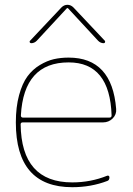

<svg xmlns="http://www.w3.org/2000/svg" viewBox="-20 -770 555 800"><path d="M266 -510Q79 -510 67 -289Q67 -280 76 -280H436Q445 -280 445 -289Q438 -510 266 -510ZM281 10Q46 10 46 -260Q46 -324 59.5 -373.5Q73 -423 94.5 -452Q116 -481 146 -499Q176 -517 204.5 -523.5Q233 -530 266 -530Q447 -530 464 -316Q466 -293 449.5 -276.5Q433 -260 409 -260H75Q66 -260 66 -252Q69 -10 281 -10Q358 -10 427 -38Q431 -39 433.5 -37Q436 -35 436 -31Q436 -19 427 -16Q359 10 281 10ZM110 -590Q106 -590 104 -593.5Q102 -597 105 -600L236 -739Q247 -750 261 -750Q275 -750 286 -739L417 -600Q419 -597 417.5 -593.5Q416 -590 412 -590Q399 -590 389 -600L263 -736H261H259L133 -600Q123 -590 110 -590Z"/></svg>

Font: Rounded Mplus 1c Thin
Style: Regular
Weight: 250
Version: Version 1.059.20150529